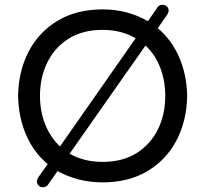

<svg xmlns="http://www.w3.org/2000/svg" viewBox="-20 -747 852 797"><path d="M158 30Q147 30 140 23Q133 16 133 6Q133 -2 139 -11L178 -66Q120 -114 88.5 -187Q57 -260 55 -349Q57 -454 100 -535Q143 -616 221 -662Q299 -708 406 -708Q460 -708 507.5 -695Q555 -682 594 -659L634 -717Q641 -727 655 -727Q666 -727 673 -720Q680 -713 680 -703Q680 -695 674 -686L635 -630Q692 -582 723.5 -510Q755 -438 757 -349Q755 -244 712 -163Q669 -82 591 -36Q513 10 406 10Q352 10 305 -2.5Q258 -15 219 -37L179 20Q172 30 158 30ZM229 -139 543 -588Q515 -605 480.5 -614Q446 -623 406 -623Q323 -623 265 -586.5Q207 -550 176.5 -488Q146 -426 146 -349Q146 -285 167.5 -231Q189 -177 229 -139ZM406 -75Q489 -75 547 -111.5Q605 -148 635.5 -210Q666 -272 666 -349Q666 -412 645 -466.5Q624 -521 584 -558L269 -109Q328 -75 406 -75Z"/></svg>

Font: Varela Round
Style: Regular
Weight: 400
Designer: Joe Prince, Avraham Cornfeld
Foundry: Joe Prince, Avraham Cornfeld
Version: Version 3.010; ttfautohint (v1.8.4.7-5d5b)